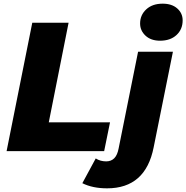

<svg xmlns="http://www.w3.org/2000/svg" viewBox="-20 -824 1016 1047"><path d="M16 0 156 -700H354L246 -157H580L548 0ZM564 203Q485 203 429 175L502 40Q527 56 559 56Q586 56 603 39Q620 22 627 -15L733 -542H923L818 -21Q774 203 564 203ZM853 -602Q803 -602 773.5 -629.5Q744 -657 744 -696Q744 -742 777.5 -773Q811 -804 867 -804Q917 -804 946.5 -778Q976 -752 976 -713Q976 -664 942.5 -633Q909 -602 853 -602Z"/></svg>

Font: Montserrat ExtraBold
Style: Italic
Weight: 800
Italic angle: -11.3°
Designer: Julieta Ulanovsky
Foundry: Julieta Ulanovsky
Version: Version 9.000; ttfautohint (v1.8.4.7-5d5b)